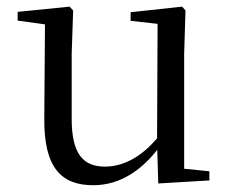

<svg xmlns="http://www.w3.org/2000/svg" viewBox="-20 -543 693 578"><path d="M260.9 14.6C343.5 14.6 410.3 -33 461.7 -103H488.1L464.9 -141.8C417.3 -78.8 358.2 -41.4 296.3 -41.4C231.5 -41.4 195.8 -78.2 195.8 -185.1V-380.4L200.2 -511.5L189.5 -523L33.1 -507.3V-481L137.7 -466.6L115.5 -483.7L113.3 -185.8C112.1 -37 165.6 14.6 260.9 14.6ZM456.4 9.3 610.3 0.2V-27.4L534.4 -35V-380.4L538.4 -511.5L528.2 -523L373.2 -506.2V-480.3L454.4 -471.2L452.8 -115.5V-114.1Z"/></svg>

Font: Source Han Serif CN VF
Style: Regular
Weight: 250
Designer: Ryoko NISHIZUKA 西塚涼子 (kana & ideographs); Frank Grießhammer (Latin, Greek & Cyrillic); Wenlong ZHANG 张文龙 (bopomofo); San
Foundry: Adobe
Version: Version 2.002;hotconv 1.1.0;makeotfexe 2.6.0